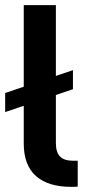

<svg xmlns="http://www.w3.org/2000/svg" viewBox="-26 -727 352 747"><path d="M257.8 -379.9 191.4 -357.4V-169.9Q191.4 -135.3 207.3 -118.4Q223.1 -101.6 258.8 -101.6H276.4V-1Q267.6 0 251 0Q161.6 0 114 -42Q66.4 -84 66.4 -168.9V-315.4L-5.9 -291V-365.2L66.4 -389.6V-707H191.4V-431.6L257.8 -454.1Z"/></svg>

Font: Pretendard GOV SemiBold
Style: Regular
Weight: 600
Designer: Base glyphs from Inter by Rasmus Andersson; Hangeul glyphs from Noto Sans CJK(Source Han Sans) by Jang Soo-young and Kan
Foundry: Kil Hyung-jin
Version: Version 1.309